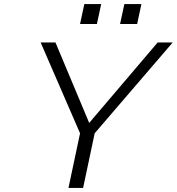

<svg xmlns="http://www.w3.org/2000/svg" viewBox="-20 -924 870 945"><path d="M374 -268 180 -715H253L419 -319L756 -715H830L446 -268L389 1H317ZM592 -904H676L655 -806H571ZM395 -904H478L457 -806H374ZM592 -904H676L655 -806H571ZM395 -904H478L457 -806H374Z"/></svg>

Font: Afta sans
Style: Italic
Weight: 400
Italic angle: -12°
Designer: par.qink
Foundry: Oriol Esparraguera Font
Version: Version 1.000